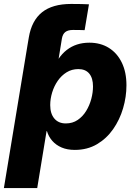

<svg xmlns="http://www.w3.org/2000/svg" viewBox="-48 -749 685 973"><path d="M74.2 -415.5 91.8 -522.5 98.1 -559.6Q112.3 -644.5 165 -686.8Q217.8 -729 312.5 -729Q340.8 -729 364 -728.5Q387.2 -728 402.8 -727.1L380.9 -596.2Q371.6 -596.7 355.2 -596.9Q338.9 -597.2 321.8 -597.2Q296.4 -597.2 283 -586.7Q269.5 -576.2 265.6 -553.2L260.7 -522.5L243.2 -415.5ZM-28.3 204.1 91.8 -522.5H258.8L246.6 -449.7H248Q266.6 -477.5 290.3 -495.8Q314 -514.2 342.5 -523.4Q371.1 -532.7 404.8 -532.7Q461.4 -532.7 503.7 -506.3Q545.9 -480 569.3 -431.6Q592.8 -383.3 592.8 -316.9Q592.8 -258.3 575.7 -200.2Q558.6 -142.1 525.4 -94.5Q492.2 -46.9 443.4 -18.1Q394.5 10.7 331.1 10.7Q293 10.7 264.4 -1.5Q235.8 -13.7 217 -35.2Q198.2 -56.6 189.9 -84.5H188L140.6 204.1ZM285.6 -123.5Q319.8 -123.5 345.7 -141.1Q371.6 -158.7 388.7 -186.8Q405.8 -214.8 414.6 -247.6Q423.3 -280.3 423.3 -311Q423.3 -353 404.3 -376Q385.3 -398.9 349.1 -398.9Q315.9 -398.9 289.6 -382.6Q263.2 -366.2 244.6 -339.4Q226.1 -312.5 216.3 -280.3Q206.5 -248 206.5 -216.3Q206.5 -172.9 227.5 -148.2Q248.5 -123.5 285.6 -123.5Z"/></svg>

Font: Inter 28pt ExtraBold
Style: Italic
Weight: 800
Italic angle: -9.3988°
Designer: Rasmus Andersson
Foundry: rsms
Version: Version 4.001;git-66647c0bb